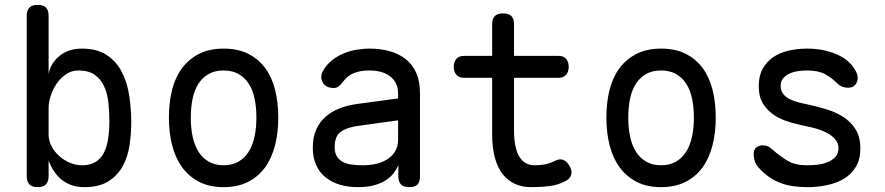

<svg xmlns="http://www.w3.org/2000/svg" viewBox="-20 -760 3640 790"><path d="M135 10Q112 10 101 -1.5Q90 -13 90 -36V-695Q90 -718 101 -729Q112 -740 135 -740Q158 -740 169 -729Q180 -718 180 -695V-456Q189 -501 225.5 -530.5Q262 -560 317 -560Q380 -560 420 -533Q460 -506 482 -462.5Q504 -419 512 -364.5Q520 -310 520 -256Q520 -210 513 -162.5Q506 -115 485 -76.5Q464 -38 426 -14Q388 10 327 10Q298 10 275 2Q252 -6 234 -20.5Q216 -35 202.5 -55Q189 -75 180 -100V-36Q180 -13 169 -1.5Q158 10 135 10ZM318 -80Q351 -80 373 -93.5Q395 -107 407.5 -131.5Q420 -156 425 -189.5Q430 -223 430 -262Q430 -300 426 -337.5Q422 -375 408.5 -404.5Q395 -434 370 -452Q345 -470 302 -470Q275 -470 252.5 -455Q230 -440 214 -417Q198 -394 189 -367Q180 -340 180 -316V-206Q180 -182 191.5 -159.5Q203 -137 222 -119.5Q241 -102 266 -91Q291 -80 318 -80Z M900 10Q842 10 800 -11.5Q758 -33 730 -71Q702 -109 688.5 -161.5Q675 -214 675 -276Q675 -338 688 -390Q701 -442 729 -479.5Q757 -517 799.5 -538.5Q842 -560 900 -560Q959 -560 1001.5 -538.5Q1044 -517 1071.5 -479.5Q1099 -442 1112 -390Q1125 -338 1125 -276Q1125 -214 1111.5 -161.5Q1098 -109 1070.5 -71Q1043 -33 1000.5 -11.5Q958 10 900 10ZM900 -80Q935 -80 960.5 -94.5Q986 -109 1002.5 -134.5Q1019 -160 1027 -196.5Q1035 -233 1035 -276Q1035 -319 1027.5 -354.5Q1020 -390 1003.5 -415.5Q987 -441 961.5 -455.5Q936 -470 900 -470Q864 -470 838.5 -455.5Q813 -441 796.5 -415.5Q780 -390 772.5 -354Q765 -318 765 -275Q765 -232 773 -196Q781 -160 797.5 -134.5Q814 -109 839.5 -94.5Q865 -80 900 -80Z M1618 -355V-375Q1618 -400 1608.5 -418Q1599 -436 1583 -447.5Q1567 -459 1546 -464.5Q1525 -470 1501 -470Q1462 -470 1436.5 -459.5Q1411 -449 1394 -427Q1388 -419 1383 -413.5Q1378 -408 1373.5 -404.5Q1369 -401 1364 -399.5Q1359 -398 1353 -398Q1321 -398 1308 -420.5Q1295 -443 1309 -468Q1322 -492 1343 -509.5Q1364 -527 1390 -538.5Q1416 -550 1444.5 -555Q1473 -560 1501 -560Q1545 -560 1583 -549.5Q1621 -539 1649 -517Q1677 -495 1692.5 -460.5Q1708 -426 1708 -378V-34Q1708 -11 1697.5 -0.5Q1687 10 1664 10Q1641 10 1630 -1Q1619 -12 1619 -35V-80Q1612 -64 1600 -48Q1588 -32 1568.5 -19Q1549 -6 1520.5 2Q1492 10 1452 10Q1412 10 1378.5 0Q1345 -10 1320 -30Q1295 -50 1281 -80.5Q1267 -111 1267 -152Q1267 -195 1281 -226.5Q1295 -258 1319.5 -279.5Q1344 -301 1377 -314Q1410 -327 1448 -332ZM1618 -265 1453 -242Q1408 -236 1382.5 -218Q1357 -200 1357 -155Q1357 -131 1366.5 -116Q1376 -101 1392 -93Q1408 -85 1429 -82.5Q1450 -80 1474 -80Q1502 -80 1528 -86Q1554 -92 1574 -105Q1594 -118 1606 -137.5Q1618 -157 1618 -185Z M2279 -530Q2299 -530 2309.5 -517.5Q2320 -505 2320 -485Q2320 -465 2309.5 -452.5Q2299 -440 2279 -440H2095V-224Q2095 -152 2116.5 -116Q2138 -80 2180 -80Q2200 -80 2219 -83Q2238 -86 2261 -97Q2281 -108 2296.5 -102.5Q2312 -97 2323 -78Q2335 -58 2330.5 -41.5Q2326 -25 2307 -15Q2277 1 2242 5.5Q2207 10 2165 10Q2129 10 2099.5 -3Q2070 -16 2049 -42.5Q2028 -69 2016.5 -110Q2005 -151 2005 -207V-440H1888Q1868 -440 1857.5 -452.5Q1847 -465 1847 -485Q1847 -505 1857.5 -517.5Q1868 -530 1888 -530H2005V-660Q2005 -683 2016 -694Q2027 -705 2050 -705Q2073 -705 2084 -694Q2095 -683 2095 -660V-530Z M2700 10Q2642 10 2600 -11.5Q2558 -33 2530 -71Q2502 -109 2488.5 -161.5Q2475 -214 2475 -276Q2475 -338 2488 -390Q2501 -442 2529 -479.5Q2557 -517 2599.5 -538.5Q2642 -560 2700 -560Q2759 -560 2801.5 -538.5Q2844 -517 2871.5 -479.5Q2899 -442 2912 -390Q2925 -338 2925 -276Q2925 -214 2911.5 -161.5Q2898 -109 2870.5 -71Q2843 -33 2800.5 -11.5Q2758 10 2700 10ZM2700 -80Q2735 -80 2760.5 -94.5Q2786 -109 2802.5 -134.5Q2819 -160 2827 -196.5Q2835 -233 2835 -276Q2835 -319 2827.5 -354.5Q2820 -390 2803.5 -415.5Q2787 -441 2761.5 -455.5Q2736 -470 2700 -470Q2664 -470 2638.5 -455.5Q2613 -441 2596.5 -415.5Q2580 -390 2572.5 -354Q2565 -318 2565 -275Q2565 -232 2573 -196Q2581 -160 2597.5 -134.5Q2614 -109 2639.5 -94.5Q2665 -80 2700 -80Z M3301 10Q3271 10 3243 6Q3215 2 3190.5 -7.5Q3166 -17 3143.5 -32.5Q3121 -48 3101 -71Q3091 -82 3086 -96Q3081 -110 3081 -124Q3081 -146 3093 -154Q3105 -162 3119 -162Q3130 -162 3139 -158Q3148 -154 3159 -144Q3191 -116 3221.5 -98Q3252 -80 3300 -80Q3317 -80 3339.5 -82Q3362 -84 3382 -91.5Q3402 -99 3416 -113Q3430 -127 3430 -150Q3430 -172 3416 -187.5Q3402 -203 3382 -213.5Q3362 -224 3339.5 -230.5Q3317 -237 3300 -240Q3266 -247 3231 -257Q3196 -267 3167.5 -285Q3139 -303 3120.5 -332Q3102 -361 3102 -406Q3102 -448 3118 -477Q3134 -506 3161 -524.5Q3188 -543 3224 -551.5Q3260 -560 3300 -560Q3365 -560 3418 -538.5Q3471 -517 3497 -475Q3504 -464 3506.5 -455Q3509 -446 3509 -439Q3509 -423 3499 -411Q3489 -399 3469 -399Q3460 -399 3448 -402.5Q3436 -406 3425 -417Q3401 -441 3373.5 -455.5Q3346 -470 3300 -470Q3278 -470 3258.5 -466.5Q3239 -463 3224 -455Q3209 -447 3200.5 -435.5Q3192 -424 3192 -407Q3192 -387 3202.5 -373.5Q3213 -360 3229.5 -352Q3246 -344 3265 -339Q3284 -334 3300 -331Q3338 -323 3377 -311.5Q3416 -300 3448 -280Q3480 -260 3500 -228.5Q3520 -197 3520 -149Q3520 -105 3502 -74.5Q3484 -44 3454 -25.5Q3424 -7 3384.5 1.5Q3345 10 3301 10Z"/></svg>

Font: Maple Mono Normal
Style: Regular
Weight: 400
Monospace: yes
Designer: subframe7536
Version: Version 7.000